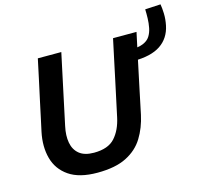

<svg xmlns="http://www.w3.org/2000/svg" viewBox="-118 -961 1172 1106"><g transform="rotate(-15 468.5 -408.5)"><path d="M331 12.5Q223 12.5 161.5 -29.8Q100 -72 80.8 -142.8Q61.5 -213.5 79.5 -299Q85.5 -327 95.8 -374.2Q106 -421.5 117 -473.5Q132 -542 144 -598Q156 -654 168.5 -713H308.5Q296 -654 284 -598.2Q272 -542.5 257.5 -474L219.5 -295.5Q207.5 -241 215.5 -197.5Q223.5 -154 254.2 -129Q285 -104 341 -104Q426 -104 466.2 -148.8Q506.5 -193.5 522 -267.5L566 -473Q580.5 -541.5 592.5 -598Q604.5 -654.5 617 -713H757Q744.5 -654.5 732.5 -598.5Q720.5 -542.5 706 -473.5Q696.5 -429 687.2 -384.5Q678 -340 670.2 -303.2Q662.5 -266.5 658 -245Q642 -171 606.2 -112.8Q570.5 -54.5 504.2 -21Q438 12.5 331 12.5ZM697 -555.5 695 -623Q745 -623 773 -634.8Q801 -646.5 814.2 -667.2Q827.5 -688 833 -715.5Q838.5 -743.5 839.2 -772Q840 -800.5 839 -825.5L931.5 -830.5Q935.5 -809.5 936.8 -775.2Q938 -741 930.5 -704.5Q915.5 -632 858.8 -593.8Q802 -555.5 697 -555.5Z"/></g></svg>

Font: Commissioner SemiBold
Style: Italic
Weight: 600
Italic angle: -12°
Designer: Kostas Bartsokas
Foundry: Kostas Bartsokas
Version: Version 1.000; ttfautohint (v1.8.3)